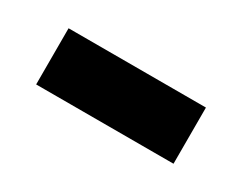

<svg xmlns="http://www.w3.org/2000/svg" viewBox="-32 -504 376 299"><g transform="rotate(30 156.5 -354.5)"><path d="M33 -304V-405H280V-304Z"/></g></svg>

Font: Noto Sans Tamil UI Condensed SemiBold
Style: Regular
Weight: 600
Width: 3
Designer: Jelle Bosma - Monotype Design Team
Foundry: Monotype Imaging Inc.
Version: Version 2.004; ttfautohint (v1.8.4.7-5d5b)